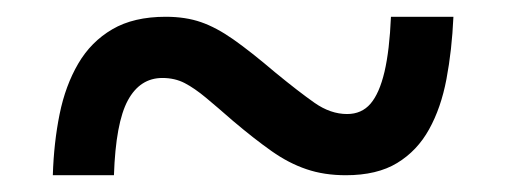

<svg xmlns="http://www.w3.org/2000/svg" viewBox="-20 -471 605 229"><path d="M43 -262Q44.2 -300.9 51.1 -334.9Q58 -368.9 73.3 -395.1Q88.6 -421.3 114 -436.1Q139.4 -451 177.7 -451Q201.3 -451 219.7 -444.6Q238 -438.3 258.6 -423.8Q279.2 -409.3 308.5 -384.4Q335.9 -361.9 355.1 -348.4Q374.2 -335 394 -335Q411.3 -335 421.9 -347.3Q432.5 -359.6 438.6 -385.4Q444.6 -411.1 446.3 -451H520.8Q519 -411 512.5 -376.7Q506 -342.3 491.8 -316.8Q477.7 -291.2 453.7 -276.6Q429.8 -262 392.4 -262Q366.5 -262 345.5 -269.2Q324.4 -276.3 303.9 -290.8Q283.3 -305.3 257.9 -326.8Q239.5 -342.9 225.7 -354.4Q212 -365.8 200.3 -371.9Q188.5 -378 173.7 -378Q147 -378 132.5 -351.3Q118 -324.5 115.9 -262Z"/></svg>

Font: Noto Serif Lao
Style: Regular
Weight: 400
Designer: Monotype Design Team
Foundry: Monotype Imaging Inc.
Version: Version 2.003